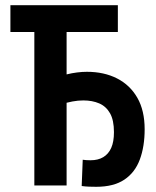

<svg xmlns="http://www.w3.org/2000/svg" viewBox="-20 -713 600 738"><path d="M350 5Q337 5 322.5 4.5Q308 4 294 2L298 -99Q305 -98 311.5 -97.5Q318 -97 328 -97Q357 -97 377 -109Q397 -121 407.5 -144.5Q418 -168 418 -205Q418 -251 403 -277.5Q388 -304 361.5 -315.5Q335 -327 300 -327Q290 -327 279.5 -326Q269 -325 258.5 -323Q248 -321 236 -318V0H112V-590H20V-693H433V-590H236V-427Q256 -432 276 -434.5Q296 -437 314 -437Q380 -437 430 -411.5Q480 -386 508 -337Q536 -288 536 -216Q536 -150 517.5 -100Q499 -50 458 -22.5Q417 5 350 5Z"/></svg>

Font: Ubuntu Sans Mono SemiBold
Style: Regular
Weight: 600
Monospace: yes
Designer: Dalton Maag Ltd
Foundry: Dalton Maag Ltd
Version: Version 1.006